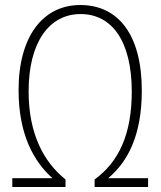

<svg xmlns="http://www.w3.org/2000/svg" viewBox="-20 -745 640 765"><path d="M29 0H241V-30C156 -98 94 -209 94 -381C94 -578 177 -689 301 -689C426 -689 505 -581 505 -380C505 -213 455 -101 357 -30V0H570V-35H411C489 -100 545 -206 545 -384C545 -607 451 -725 300 -725C151 -725 54 -600 54 -386C54 -210 114 -102 189 -35H29Z"/></svg>

Font: Noto Sans Mono ExtraLight
Style: Regular
Weight: 200
Designer: Monotype Design Team
Foundry: Monotype Imaging Inc.
Version: Version 2.014